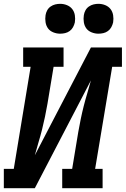

<svg xmlns="http://www.w3.org/2000/svg" viewBox="-24 -983 657 1003"><path d="M-4 0V-101H48L136 -634H97V-735H308V-634H256L224 -441Q218 -407 211 -373Q204 -339 195.5 -305.5Q187 -272 177 -239Q167 -206 158 -172L451 -735H613V-634H562L473 -101H512V0H301V-101H353L385 -294Q391 -328 398 -362Q405 -396 413.5 -429.5Q422 -463 432 -496Q442 -529 451 -563L158 0ZM490 -807Q472 -807 454.5 -814Q437 -821 427 -834.5Q417 -848 414 -866.5Q411 -885 414 -904Q416 -917 422.5 -929Q429 -941 440.5 -949Q452 -957 465 -960Q478 -963 490 -963Q509 -963 526 -956Q543 -949 553.5 -935.5Q564 -922 567 -903.5Q570 -885 567 -866Q564 -853 557.5 -841Q551 -829 540 -821Q529 -813 516 -810Q503 -807 490 -807ZM290 -807Q272 -807 254.5 -814Q237 -821 227 -834.5Q217 -848 214 -866.5Q211 -885 214 -904Q216 -917 222.5 -929Q229 -941 240.5 -949Q252 -957 265 -960Q278 -963 290 -963Q309 -963 326 -956Q343 -949 353.5 -935.5Q364 -922 367 -903.5Q370 -885 367 -866Q364 -853 357.5 -841Q351 -829 340 -821Q329 -813 316 -810Q303 -807 290 -807Z"/></svg>

Font: Iosevka Slab Extended Oblique
Style: Bold
Weight: 700
Width: 7
Italic angle: -9°
Monospace: yes
Designer: Belleve Invis
Foundry: Belleve Invis
Version: Version 11.1.1; ttfautohint (v1.8.3)